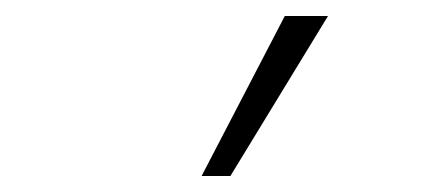

<svg xmlns="http://www.w3.org/2000/svg" viewBox="-20 -769 540 240"><path d="M232 -549 336 -749H390L268 -549Z"/></svg>

Font: Mulish ExtraLight
Style: Regular
Weight: 200
Designer: Vernon Adams
Foundry: Vernon Adams
Version: Version 3.603